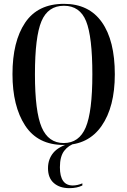

<svg xmlns="http://www.w3.org/2000/svg" viewBox="-20 -745 663 1000"><path d="M312 10Q440 10 509 -89Q578 -188 578 -358Q578 -534 510.5 -629.5Q443 -725 313 -725Q177 -725 111 -627Q45 -529 45 -359Q45 -192 111 -91Q177 10 312 10ZM312 0Q232 0 197 -82Q162 -164 162 -358Q162 -554 196 -634.5Q230 -715 313 -715Q396 -715 428.5 -634.5Q461 -554 461 -358Q461 -163 426.5 -81.5Q392 0 312 0ZM341 235Q381 235 409 221V210Q383 221 359 221Q292 221 292 126Q292 70 314.5 40.5Q337 11 375 0H350Q286 17 258 50.5Q230 84 230 131Q230 182 260.5 208.5Q291 235 341 235Z"/></svg>

Font: Noto Serif Display Condensed Semi
Style: Regular
Weight: 600
Width: 3
Designer: Monotype Design Team
Foundry: Monotype Imaging Inc.
Version: Version 1.900